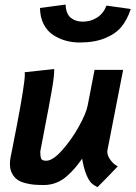

<svg xmlns="http://www.w3.org/2000/svg" viewBox="-20 -794 581 823"><path d="M335 -701.2Q369.1 -701.2 396.5 -719Q423.8 -736.8 436.5 -770L540.5 -755.4Q525.4 -709.5 500.5 -679.2Q475.6 -648.9 430.4 -630.4Q385.3 -611.8 320.8 -611.8Q289.6 -611.8 261 -619.9Q232.4 -627.9 207.5 -644.3Q182.6 -660.6 167.2 -690.4Q151.9 -720.2 151.4 -759.8L261.2 -774.4Q262.7 -734.9 283.2 -718Q303.7 -701.2 335 -701.2ZM397.9 8.3Q381.3 0 371.1 -10Q360.8 -20 350.1 -45.7Q339.4 -71.3 332 -113.8Q315.4 -90.3 300.8 -73.2Q286.1 -56.2 265.9 -38.3Q245.6 -20.5 221.7 -11Q197.8 -1.5 171.4 -1H167Q144 -1 126.2 -2.4Q108.4 -3.9 87.9 -9.3Q67.4 -14.6 54 -24.2Q40.5 -33.7 31.5 -50.8Q22.5 -67.9 22.5 -91.3Q22.5 -106.9 25.9 -122.6Q29.8 -140.1 33.4 -159.7Q37.1 -179.2 42 -204.3Q46.9 -229.5 50.3 -246.1Q86.4 -433.6 86.4 -475.1Q86.4 -481.9 85.9 -484.4Q106.9 -486.8 149.2 -491.2Q191.4 -495.6 212.4 -498V-493.2Q212.4 -479 209.7 -456.8Q207 -434.6 200.4 -397.5Q193.8 -360.4 188.2 -330.6Q182.6 -300.8 171.1 -241.2Q159.7 -181.6 152.8 -145.5V-144Q152.8 -119.6 157.5 -112.3Q162.1 -105 178.2 -105Q206.5 -105 247.3 -151.1Q288.1 -197.3 318.6 -252.7Q349.1 -308.1 355.5 -340.3Q360.4 -365.7 370.4 -417.2Q380.4 -468.8 385.3 -494.6H507.8Q496.6 -437 474.1 -322Q451.7 -207 440.4 -149.4Q439.9 -147.5 439.9 -144Q439.9 -126.5 453.9 -107.7Q467.8 -88.9 484.9 -81.1Q470.7 -65.9 441.7 -36.1Q412.6 -6.3 397.9 8.3Z"/></svg>

Font: Fantasque Sans Mono
Style: Bold Italic
Weight: 700
Italic angle: -11°
Monospace: yes
Designer: Jany Belluz
Version: Version 1.7.1